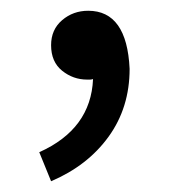

<svg xmlns="http://www.w3.org/2000/svg" viewBox="-20 -147 318 357"><path d="M75 190 53 136Q149 93 153 0Q150 1 147.5 1Q145 1 142 1Q116 1 95.5 -15.5Q75 -32 75 -63Q75 -92 95.5 -109.5Q116 -127 144 -127Q216 -127 221 -19Q221 53 182 107Q143 161 75 190Z"/></svg>

Font: Noto Sans CJK KR Regular (TTF)
Style: Regular
Weight: 400
Designer: Ryoko NISHIZUKA 西塚涼子 (kana & ideographs); Paul D. Hunt (Latin, Greek & Cyrillic); Wenlong ZHANG 张文龙 (bopomofo); Sandoll 
Foundry: Adobe Systems Incorporated
Version: Version 1.004;PS 1.004;hotconv 1.0.82;makeotf.lib2.5.63406